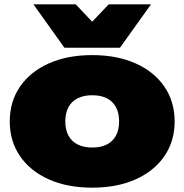

<svg xmlns="http://www.w3.org/2000/svg" viewBox="-20 -847 850 885"><path d="M533 -627H277L134 -827H329L405 -747L481 -827H676ZM405 18Q291 18 205.5 -20Q120 -58 72.5 -127Q25 -196 25 -287Q25 -379 72.5 -448Q120 -517 205.5 -555Q291 -593 405 -593Q519 -593 604.5 -555Q690 -517 737.5 -448Q785 -379 785 -287Q785 -196 737.5 -127Q690 -58 604.5 -20Q519 18 405 18ZM405 -167Q445 -167 472.5 -181Q500 -195 514.5 -222Q529 -249 529 -287Q529 -326 514.5 -353Q500 -380 472.5 -394Q445 -408 405 -408Q366 -408 338 -394Q310 -380 295.5 -353Q281 -326 281 -287Q281 -249 295.5 -222Q310 -195 338 -181Q366 -167 405 -167Z"/></svg>

Font: Bounded
Style: Regular
Weight: 900
Designer: Vlad Churkin
Version: Version 1.0